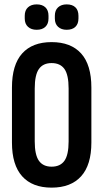

<svg xmlns="http://www.w3.org/2000/svg" viewBox="-20 -854 474 880"><path d="M216.5 6Q128.3 6 81.6 -46Q34.8 -98.1 34.8 -200.8V-452.6Q34.8 -556.9 81.6 -609Q128.3 -661 216.5 -661Q304.8 -661 351.8 -609Q398.8 -556.9 398.8 -452.6V-200.8Q398.8 -98.1 351.8 -46Q304.8 6 216.5 6ZM216.5 -90.1Q256.1 -90.1 275.3 -117.1Q294.5 -144.1 294.5 -205.8V-448.2Q294.5 -510.9 275.3 -537.9Q256.1 -564.9 216.5 -564.9Q177.6 -564.9 158.4 -537.9Q139.2 -510.9 139.2 -448.2V-205.8Q139.2 -144.1 158.4 -117.1Q177.6 -90.1 216.5 -90.1ZM148.1 -717.5Q123 -717.5 108.2 -731.2Q93.4 -744.8 93.4 -769.1V-781.7Q93.4 -806.8 108.2 -820.3Q123 -833.9 148.1 -833.9Q173.9 -833.9 188.1 -820.3Q202.3 -806.8 202.3 -781.7V-769.1Q202.3 -744.8 188.1 -731.2Q173.9 -717.5 148.1 -717.5ZM285.4 -717.5Q260.9 -717.5 246.1 -731.2Q231.4 -744.8 231.4 -769.1V-781.7Q231.4 -806.8 246.1 -820.3Q260.9 -833.9 285.4 -833.9Q311.8 -833.9 325.7 -820.3Q339.6 -806.8 339.6 -781.7V-769.1Q339.6 -744.8 325.7 -731.2Q311.8 -717.5 285.4 -717.5Z"/></svg>

Font: Sofia Sans Extra Condensed
Style: Regular
Weight: 400
Designer: Botio Nikoltchev, Ani Petrova
Foundry: lettersoup
Version: Version 4.101